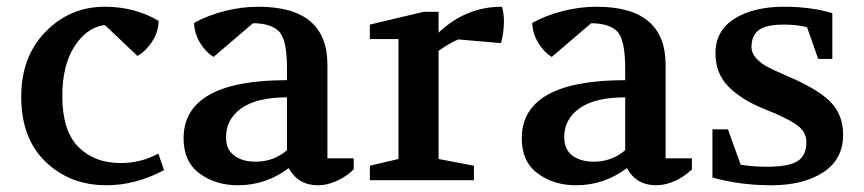

<svg xmlns="http://www.w3.org/2000/svg" viewBox="-20 -535 2565 570"><path d="M43 -248Q43 -367 115.5 -441Q188 -515 291 -515Q380 -515 451 -473Q450 -439 431 -410.5Q412 -382 388 -369L292 -460H286Q235 -451 200 -395.5Q165 -340 165 -250Q165 -147 212.5 -99Q260 -51 338 -51Q399 -51 450 -79L467 -30Q383 15 296 15Q188 15 115.5 -54.5Q43 -124 43 -248Z M525 -124Q525 -297 832 -297V-332Q832 -419 807.5 -442.5Q783 -466 731 -466L614 -366Q590 -381 573.5 -408.5Q557 -436 556 -467Q598 -490 648 -502.5Q698 -515 747 -515Q952 -515 952 -343V-65H1030V-32Q1007 -10 979 2.5Q951 15 924 15Q865 15 837 -36Q770 15 686 15Q620 15 572.5 -20Q525 -55 525 -124ZM651 -128Q651 -91 675.5 -73Q700 -55 738 -55Q793 -55 832 -89V-246Q742 -246 696.5 -213.5Q651 -181 651 -128Z M1078 0V-43L1163 -63V-419H1078V-462L1238 -500H1282V-438Q1363 -515 1470 -515Q1476 -496 1476 -473Q1476 -436 1467 -407L1340 -418Q1310 -404 1282 -384V-63L1387 -43V0Z M1529 -124Q1529 -297 1836 -297V-332Q1836 -419 1811.5 -442.5Q1787 -466 1735 -466L1618 -366Q1594 -381 1577.5 -408.5Q1561 -436 1560 -467Q1602 -490 1652 -502.5Q1702 -515 1751 -515Q1956 -515 1956 -343V-65H2034V-32Q2011 -10 1983 2.5Q1955 15 1928 15Q1869 15 1841 -36Q1774 15 1690 15Q1624 15 1576.5 -20Q1529 -55 1529 -124ZM1655 -128Q1655 -91 1679.5 -73Q1704 -55 1742 -55Q1797 -55 1836 -89V-246Q1746 -246 1700.5 -213.5Q1655 -181 1655 -128Z M2095 -8V-151H2141L2179 -46Q2214 -40 2257 -40Q2321 -40 2347.5 -56.5Q2374 -73 2374 -113Q2374 -144 2345 -164.5Q2316 -185 2245 -213Q2178 -241 2141 -279.5Q2104 -318 2104 -377Q2104 -444 2160.5 -479.5Q2217 -515 2308 -515Q2387 -515 2451 -496V-360H2409L2376 -454Q2347 -462 2308 -462Q2254 -462 2232.5 -445.5Q2211 -429 2211 -396Q2211 -377 2225 -362Q2239 -347 2256.5 -337.5Q2274 -328 2313 -311Q2404 -273 2443.5 -234.5Q2483 -196 2483 -135Q2483 -62 2424 -23.5Q2365 15 2270 15Q2176 15 2095 -8Z"/></svg>

Font: Volkhov
Style: Regular
Weight: 400
Designer: Cyreal (www.cyreal.org)
Foundry: Cyreal (www.cyreal.org)
Version: Version 1.010